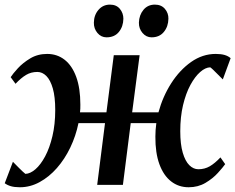

<svg xmlns="http://www.w3.org/2000/svg" viewBox="-29 -780 993 810"><path d="M55 10Q32 10 16.8 5.5Q1.5 1 -9 -7L25.5 -97.5Q29 -94 35.8 -87Q42.5 -80 50.8 -71.8Q59 -63.5 66.5 -56.5Q74 -49.5 78 -46.5Q98.5 -47 120.5 -66Q142.5 -85 161.5 -120.5Q180.5 -156 192.2 -205.8Q204 -255.5 204 -316Q204 -371.5 193.8 -407Q183.5 -442.5 166.5 -459.5Q149.5 -476.5 128.5 -476.5Q102 -476.5 80.8 -463.8Q59.5 -451 36.5 -426.5L16 -454.5Q25 -468.5 46.2 -491.8Q67.5 -515 98.8 -533.8Q130 -552.5 170 -552.5Q212 -552.5 243.5 -528Q275 -503.5 292.5 -455.8Q310 -408 310 -338.5Q310 -330 309.8 -321.8Q309.5 -313.5 308.5 -306H420L451 -547H560L528.5 -306H639.5Q657.5 -372.5 693.2 -428.5Q729 -484.5 777.2 -518.5Q825.5 -552.5 881 -552.5Q903.5 -552.5 918.8 -548Q934 -543.5 944 -534.5L911 -445Q907.5 -448.5 900.5 -455.5Q893.5 -462.5 885.2 -470.8Q877 -479 869.8 -486Q862.5 -493 858 -496Q837.5 -495.5 815.5 -476.2Q793.5 -457 774.2 -421.5Q755 -386 743.2 -336.5Q731.5 -287 731.5 -226.5Q731.5 -171.5 742 -135.8Q752.5 -100 769.8 -83Q787 -66 808 -66Q834.5 -66 856 -78.5Q877.5 -91 901 -116L921 -87.5Q911.5 -74 890.2 -50.5Q869 -27 837.8 -8.5Q806.5 10 767 10Q724.5 10 692.8 -14.8Q661 -39.5 643.5 -87.2Q626 -135 626.5 -204Q626.5 -217.5 627.5 -231.8Q628.5 -246 630.5 -260.5H522.5L489.5 0H381L414 -260.5H302Q291 -206.5 267.5 -157.5Q244 -108.5 211 -71Q178 -33.5 138.2 -11.8Q98.5 10 55 10ZM420.5 -622.5Q397.5 -622.5 382 -641Q366.5 -659.5 367 -684.5Q367.5 -716.5 386.5 -738.5Q405.5 -760.5 435 -760.5Q462 -760.5 476.8 -742.5Q491.5 -724.5 491.5 -701Q491 -668 472.5 -645.2Q454 -622.5 420.5 -622.5ZM610.5 -622.5Q588 -622.5 572.2 -641Q556.5 -659.5 557 -684.5Q558 -716.5 576.2 -738.5Q594.5 -760.5 624.5 -760.5Q651.5 -760.5 666.8 -742.5Q682 -724.5 681.5 -701Q681 -668 662.2 -645.2Q643.5 -622.5 610.5 -622.5Z"/></svg>

Font: Merriweather 36pt Medium
Style: Italic
Weight: 500
Italic angle: -7.8°
Version: Version 2.101